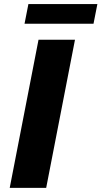

<svg xmlns="http://www.w3.org/2000/svg" viewBox="-20 -913 493 933"><path d="M167.2 -720H344.4L204.4 0H27.2ZM118 -893.2H453.2L434.4 -797.6H99.2Z"/></svg>

Font: Kufam
Style: Italic
Weight: 400
Italic angle: -11°
Designer: Artur Schmal
Foundry: Original Type
Version: Version 1.301; ttfautohint (v1.8.3)